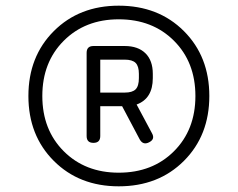

<svg xmlns="http://www.w3.org/2000/svg" viewBox="-20 -658 837 676"><path d="M398 -2Q259 -2 169.5 -91.5Q80 -181 80 -320Q80 -459 169.5 -548.5Q259 -638 398 -638Q538 -638 627.5 -548.5Q717 -459 717 -320Q717 -181 627.5 -91.5Q538 -2 398 -2ZM398 -50Q517 -50 592.5 -125.5Q668 -201 668 -320Q668 -439 592.5 -514.5Q517 -590 398 -590Q280 -590 204.5 -514.5Q129 -439 129 -320Q129 -201 204.5 -125.5Q280 -50 398 -50ZM333 -179Q333 -155 309 -155Q285 -155 285 -179V-472Q285 -496 309 -496H419Q466 -496 492 -470.5Q518 -445 518 -398V-383Q518 -311 461 -290L515 -189Q527 -168 505 -157Q484 -146 472 -167L410 -284H333ZM333 -332H419Q446 -332 457.5 -343.5Q469 -355 469 -383V-398Q469 -425 457.5 -436.5Q446 -448 419 -448H333Z"/></svg>

Font: Jura
Style: Regular
Weight: 400
Designer: Daniel Johnson, Alexei Vanyashin
Foundry: Daniel Johnson
Version: Version 5.103